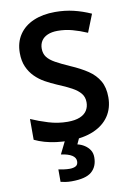

<svg xmlns="http://www.w3.org/2000/svg" viewBox="-103 -788 755 1091"><g transform="rotate(-10 275.0 -242.0)"><path d="M508 -195Q508 -132 477 -86Q446 -40 387.5 -15Q329 10 248 10Q209 10 173.5 5.5Q138 1 106.5 -8Q75 -17 48 -30V-150Q93 -130 147 -113.5Q201 -97 257 -97Q300 -97 327.5 -108.5Q355 -120 368 -140.5Q381 -161 381 -188Q381 -218 364 -239Q347 -260 314 -278Q281 -296 232 -316Q199 -330 167.5 -347.5Q136 -365 111 -390Q86 -415 71 -449Q56 -483 56 -529Q56 -590 85.5 -634Q115 -678 168.5 -701Q222 -724 293 -724Q350 -724 400 -712Q450 -700 499 -678L458 -575Q414 -594 373 -605Q332 -616 289 -616Q255 -616 231 -605.5Q207 -595 195 -576Q183 -557 183 -532Q183 -503 198 -483Q213 -463 244.5 -445.5Q276 -428 326 -406Q384 -381 424 -354Q464 -327 486 -289Q508 -251 508 -195ZM370 128Q370 181 336 210.5Q302 240 220 240Q201 240 185 237.5Q169 235 157 232V160Q169 163 187.5 165.5Q206 168 221 168Q243 168 256.5 160.5Q270 153 270 133Q270 112 249 98.5Q228 85 186 79L225 0H306L288 39Q310 44 328.5 56Q347 68 358.5 85.5Q370 103 370 128Z"/></g></svg>

Font: Noto Sans Cham SemiBold
Style: Regular
Weight: 600
Version: Version 2.002